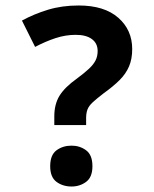

<svg xmlns="http://www.w3.org/2000/svg" viewBox="-20 -695 562 700"><path d="M178 -239V-271Q178 -315 197 -346Q216 -377 261 -409Q288 -429 304.5 -444.5Q321 -460 328.5 -475Q336 -490 336 -509Q336 -537 315 -552.5Q294 -568 256 -568Q219 -568 182.5 -556Q146 -544 108 -524L60 -620Q104 -644 155 -659.5Q206 -675 267 -675Q360 -675 411 -630.5Q462 -586 462 -516Q462 -480 450.5 -453Q439 -426 416 -403Q393 -380 358 -355Q332 -335 318 -322Q304 -309 299 -296Q294 -283 294 -264V-239ZM241 -15Q209 -15 186 -32Q163 -49 163 -89Q163 -130 186 -147Q209 -164 241 -164Q271 -164 294 -147Q317 -130 317 -89Q317 -49 294 -32Q271 -15 241 -15Z"/></svg>

Font: Noto Sans Gunjala Gondi
Style: Regular
Weight: 400
Designer: Ek Type
Foundry: Ek Type
Version: Version 1.004